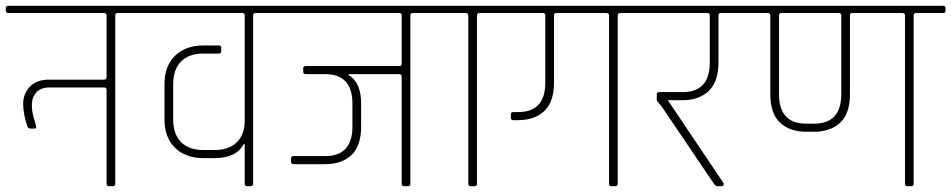

<svg xmlns="http://www.w3.org/2000/svg" viewBox="-30 -643 3285 663"><path d="M329 -598H-1Q-10 -598 -10 -606V-615Q-10 -623 -1 -623H469Q478 -623 478 -615V-606Q478 -598 469 -598H377Q368 -598 368 -590V-9Q368 0 360 0H346Q338 0 338 -9V-333Q338 -341 329 -341H141Q110 -341 95 -323.5Q80 -306 80 -281Q80 -256 87.5 -232.5Q95 -209 95 -204Q95 -199 88 -199H75Q67 -199 64 -208Q50 -250 50 -284.5Q50 -319 73 -343.5Q96 -368 140 -368H329Q338 -368 338 -376V-590Q338 -598 329 -598Z M844 -590V-9Q844 0 836 0H823Q815 0 815 -9V-145H811Q786 -97 711 -97H672Q611 -97 574.5 -132.5Q538 -168 538 -230V-353Q538 -415 574.5 -450.5Q611 -486 672 -486H725Q734 -486 734 -478V-466Q734 -458 725 -458H672Q622 -458 595 -430.5Q568 -403 568 -352V-231Q568 -180 595 -152.5Q622 -125 672 -125H711Q760 -125 787.5 -151.5Q815 -178 815 -226V-590Q815 -598 806 -598H467Q458 -598 458 -606V-615Q458 -623 467 -623H945Q954 -623 954 -615V-606Q954 -598 945 -598H853Q844 -598 844 -590Z M1174 -387V-383Q1217 -359 1217 -285V-206Q1217 -139 1183.5 -107.5Q1150 -76 1092 -76H984Q975 -76 975 -84V-96Q975 -104 984 -104H1093Q1187 -104 1187 -206V-285Q1187 -387 1093 -387H1026Q1017 -387 1017 -395V-407Q1017 -415 1026 -415H1348Q1357 -415 1357 -423V-590Q1357 -598 1348 -598H943Q934 -598 934 -606V-615Q934 -623 943 -623H1488Q1497 -623 1497 -615V-606Q1497 -598 1488 -598H1396Q1387 -598 1387 -590V-9Q1387 0 1379 0H1365Q1357 0 1357 -9V-379Q1357 -387 1348 -387Z M1609 0H1595Q1587 0 1587 -9V-590Q1587 -598 1578 -598H1487Q1478 -598 1478 -606V-615Q1478 -623 1487 -623H1718Q1727 -623 1727 -615V-606Q1727 -598 1718 -598H1626Q1617 -598 1617 -590V-9Q1617 0 1609 0Z M1716 -623H2204Q2213 -623 2213 -615V-606Q2213 -598 2204 -598H2112Q2103 -598 2103 -590V-9Q2103 0 2095 0H2081Q2073 0 2073 -9V-590Q2073 -598 2064 -598H1892Q1883 -598 1883 -590V-358Q1883 -291 1849.5 -259.5Q1816 -228 1758 -228H1743Q1734 -228 1734 -236V-248Q1734 -256 1743 -256H1759Q1853 -256 1853 -358V-590Q1853 -598 1844 -598H1716Q1707 -598 1707 -606V-615Q1707 -623 1716 -623Z M2421 -428V-590Q2421 -598 2412 -598H2202Q2193 -598 2193 -606V-615Q2193 -623 2202 -623H2541Q2550 -623 2550 -615V-606Q2550 -598 2541 -598H2460Q2451 -598 2451 -590V-428Q2451 -361 2417.5 -329Q2384 -297 2327 -297H2276L2467 -13Q2469 -9 2469 -7Q2469 0 2461 0H2449Q2441 0 2435 -9L2255 -275L2238 -296V-317Q2238 -325 2247 -325H2328Q2421 -325 2421 -428Z M2866 -598H2669Q2660 -598 2660 -590V-318Q2660 -216 2754 -216H2781Q2875 -216 2875 -318V-590Q2875 -598 2866 -598ZM3086 -598H2911Q2905 -597 2905 -590V-318Q2905 -251 2871.5 -219.5Q2838 -188 2780 -188H2755Q2697 -188 2663.5 -219.5Q2630 -251 2630 -318V-590Q2630 -598 2621 -598H2539Q2530 -598 2530 -606V-615Q2530 -623 2539 -623H3226Q3235 -623 3235 -615V-606Q3235 -598 3226 -598H3134Q3125 -598 3125 -590V-9Q3125 0 3117 0H3103Q3095 0 3095 -9V-590Q3095 -598 3086 -598Z"/></svg>

Font: Rajdhani Light
Style: Regular
Weight: 300
Designer: Satya Rajpurohit, Jyotish Sonowal
Foundry: Indian Type Foundry
Version: Version 1.201;PS 1.0;hotconv 1.0.78;makeotf.lib2.5.61930; tt